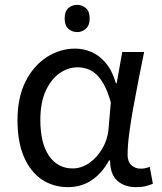

<svg xmlns="http://www.w3.org/2000/svg" viewBox="-20 -757 665 790"><path d="M298 -737Q318 -737 333.5 -723.5Q349 -710 349 -681Q349 -653 333.5 -639Q318 -625 298 -625Q276 -625 261 -639Q246 -653 246 -681Q246 -710 261 -723.5Q276 -737 298 -737ZM260 13Q199 13 152 -18.5Q105 -50 78.5 -111.5Q52 -173 52 -262Q52 -356 85 -421.5Q118 -487 172.5 -522Q227 -557 290 -557Q324 -557 356.5 -543Q389 -529 415.5 -497.5Q442 -466 457 -414H460L483 -543H573Q562 -490 550.5 -431Q539 -372 528.5 -314.5Q518 -257 511.5 -206.5Q505 -156 505 -119Q505 -92 520.5 -77.5Q536 -63 559 -63Q568 -63 578 -65Q588 -67 596 -71L609 -1Q598 4 581 8.5Q564 13 540 13Q492 13 462.5 -13.5Q433 -40 433 -97H429Q367 13 260 13ZM279 -64Q315 -64 347.5 -86.5Q380 -109 402 -147.5Q424 -186 427 -232L436 -335Q424 -379 408.5 -407.5Q393 -436 375 -452Q357 -468 337.5 -474Q318 -480 299 -480Q260 -480 225 -455.5Q190 -431 168 -383Q146 -335 146 -263Q146 -168 181.5 -116Q217 -64 279 -64Z"/></svg>

Font: utelugu05
Style: Book
Weight: 400
Designer: Jelle Bosma - Monotype Design Team
Foundry: Monotype Imaging Inc.
Version: Version 2.003